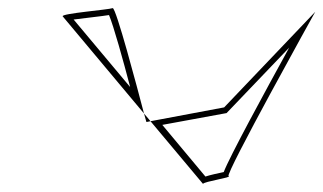

<svg xmlns="http://www.w3.org/2000/svg" viewBox="-20 -722 795 472"><path d="M134 -682 334 -443C317 -508 265 -704 257 -702C246 -698 132 -689 134 -682ZM161 -674C191 -678 230 -682 248 -685C259 -659 283 -573 300 -508ZM334 -443C337 -431 340 -423 340 -422L350 -424ZM350 -424 479 -270C482 -276 552 -286 542 -289C532 -292 755 -693 755 -693L531 -458ZM379 -415 537 -444 691 -605C631 -496 544 -336 530 -299C516 -296 497 -292 485 -288Z"/></svg>

Font: Ampere
Style: OuLnIta
Weight: 400
Version: Version 1